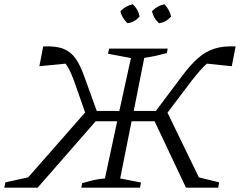

<svg xmlns="http://www.w3.org/2000/svg" viewBox="-36 -873 1116 893"><path d="M139 0H-16L-11 -25L95 -48L360 -350L308 -498Q289 -550 269 -577L147 -565L165 -657Q225 -660 260 -645.5Q295 -631 316.5 -599.5Q338 -568 355 -520L414 -357H519L573 -603L466 -623L472 -647H744L740 -626Q710 -618 686.5 -613Q663 -608 635 -604L586 -357H689L812 -521Q850 -572 885.5 -603Q921 -634 962.5 -647Q1004 -660 1060 -657L1042 -565L926 -577Q897 -551 855 -497L743 -349L889 -48L983 -25L979 0H829L683 -309H576L523 -43L620 -24L615 0H342L346 -21Q377 -30 400.5 -35.5Q424 -41 452 -43L509 -309H409ZM582 -853Q608 -828 613 -796Q590 -769 557 -765Q530 -791 524 -821Q550 -847 582 -853ZM729 -853Q741 -840 749 -825.5Q757 -811 760 -796Q735 -769 704 -765Q678 -787 671 -821Q696 -847 729 -853Z"/></svg>

Font: Piazzolla SC Light
Style: Italic
Weight: 300
Italic angle: -11.3°
Designer: Juan Pablo del Peral
Foundry: Huerta Tipografica
Version: Version 1.330